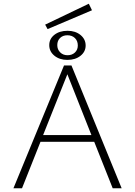

<svg xmlns="http://www.w3.org/2000/svg" viewBox="-20 -1009 724 1029"><path d="M235 -853 222 -877 456 -989 473 -954ZM342 -844Q384 -844 411.5 -821.5Q439 -799 439 -765Q439 -732 411.5 -710Q384 -688 341 -688Q299 -688 271.5 -710.5Q244 -733 244 -767Q244 -801 271.5 -822.5Q299 -844 342 -844ZM341 -820Q317 -820 302 -805.5Q287 -791 287 -767Q287 -744 302.5 -728.5Q318 -713 342 -713Q366 -713 381.5 -727.5Q397 -742 397 -765Q397 -790 381.5 -805Q366 -820 341 -820ZM485 -249H197L98 0H52L323 -658H363L632 0H584ZM470 -285 341 -611 211 -285Z"/></svg>

Font: Ysabeau Infant Light
Style: Regular
Weight: 300
Designer: Christian Thalmann (Catharsis Fonts)
Version: Version 0.003